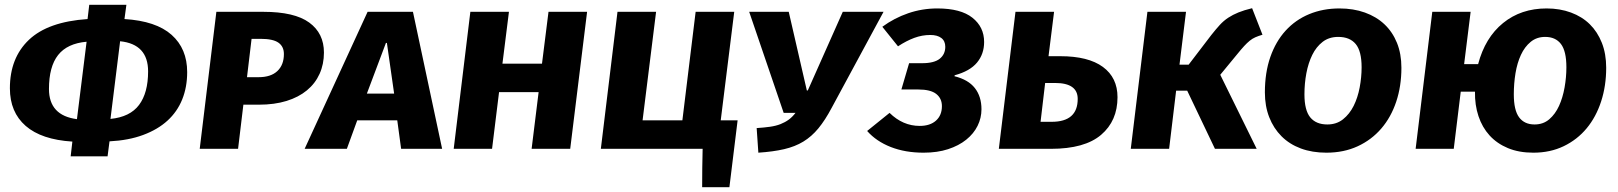

<svg xmlns="http://www.w3.org/2000/svg" viewBox="-20 -617 6710 796"><path d="M280 -30Q152 -38 86.5 -95Q21 -152 21 -251Q21 -377 100 -452Q179 -527 343 -538L350 -597H504L496 -538Q627 -530 691.5 -472.5Q756 -415 756 -318Q756 -256 735.5 -205Q715 -154 674.5 -117Q634 -80 573.5 -57.5Q513 -35 434 -31L426 31H273ZM183 -248Q183 -138 299 -123L339 -444Q259 -437 221 -389Q183 -341 183 -248ZM594 -321Q594 -434 478 -446L438 -124Q519 -132 556.5 -182Q594 -232 594 -321Z M1052 -297Q1103 -297 1130 -322.5Q1157 -348 1157 -393Q1157 -424 1134.5 -440Q1112 -456 1060 -456H1023L1004 -297ZM1323 -399Q1323 -351 1305 -311Q1287 -271 1252.5 -242.5Q1218 -214 1168 -198.5Q1118 -183 1053 -183H989L967 0H808L877 -568H1072Q1201 -568 1262 -523.5Q1323 -479 1323 -399Z M1627 -118H1461L1418 0H1243L1504 -568H1692L1813 0H1643ZM1501 -229H1614L1584 -439H1580Z M2184 0 2213 -235H2049L2020 0H1861L1930 -568H2090L2063 -353H2227L2254 -568H2414L2344 0Z M3024 -568 2968 -118H3038L3004 159H2891Q2891 119 2891.5 79.5Q2892 40 2893 0H2471L2540 -568H2700L2644 -118H2809L2864 -568Z M3086 -568H3250L3325 -242H3329L3474 -568H3643L3428 -170Q3401 -119 3373 -85Q3345 -51 3310.5 -30Q3276 -9 3230.5 1.5Q3185 12 3124 16L3117 -86Q3148 -88 3172.5 -91.5Q3197 -95 3216 -102.5Q3235 -110 3250 -121Q3265 -132 3278 -149H3229Z M3638 -506Q3687 -542 3745 -562Q3803 -582 3866 -582Q3963 -582 4011.5 -543.5Q4060 -505 4060 -443Q4060 -393 4030.5 -357.5Q4001 -322 3938 -305L3937 -301Q3994 -287 4021.5 -252Q4049 -217 4049 -164Q4049 -128 4033 -95.5Q4017 -63 3986 -38Q3955 -13 3910.5 1.5Q3866 16 3809 16Q3733 16 3673 -7.5Q3613 -31 3575 -74L3668 -149Q3723 -95 3793 -95Q3836 -95 3860.5 -117Q3885 -139 3885 -177Q3885 -209 3861.5 -227.5Q3838 -246 3787 -246H3717L3749 -355H3803Q3853 -355 3876 -373.5Q3899 -392 3899 -423Q3899 -447 3882.5 -459.5Q3866 -472 3837 -472Q3803 -472 3770.5 -460Q3738 -448 3703 -425Z M4190 -568H4350L4327 -384H4376Q4492 -384 4552.5 -339.5Q4613 -295 4613 -214Q4613 -116 4545 -58Q4477 0 4337 0H4121ZM4313 -273 4294 -112H4340Q4448 -112 4448 -207Q4448 -273 4354 -273Z M5190 0H5017L4902 -241H4856L4827 0H4668L4737 -568H4897L4870 -349H4908L5002 -472Q5021 -496 5037 -513.5Q5053 -531 5072 -543.5Q5091 -556 5114.5 -565.5Q5138 -575 5171 -583L5214 -473Q5197 -468 5184.5 -462.5Q5172 -457 5161 -448Q5150 -439 5138 -426Q5126 -413 5109 -392L5039 -307Z M5790 -336Q5790 -260 5768.5 -195.5Q5747 -131 5706.5 -84Q5666 -37 5608.5 -10.5Q5551 16 5479 16Q5420 16 5373 -1.5Q5326 -19 5293 -52Q5260 -85 5242 -131Q5224 -177 5224 -234Q5224 -316 5246.5 -380.5Q5269 -445 5310 -490Q5351 -535 5408 -558.5Q5465 -582 5533 -582Q5591 -582 5638.5 -565Q5686 -548 5719.5 -516.5Q5753 -485 5771.5 -439.5Q5790 -394 5790 -336ZM5483 -101Q5521 -101 5548 -122.5Q5575 -144 5592 -178Q5609 -212 5617 -254.5Q5625 -297 5625 -338Q5625 -405 5600.5 -434.5Q5576 -464 5528 -464Q5490 -464 5463.5 -443.5Q5437 -423 5420.5 -389.5Q5404 -356 5396 -313.5Q5388 -271 5388 -226Q5388 -160 5412 -130.5Q5436 -101 5483 -101Z M6639 -336Q6639 -261 6618 -196.5Q6597 -132 6558 -85Q6519 -38 6463 -11Q6407 16 6337 16Q6277 16 6231.5 -3Q6186 -22 6155.5 -55.5Q6125 -89 6109.5 -135.5Q6094 -182 6095 -237H6036L6007 0H5849L5918 -568H6077L6050 -351H6108Q6137 -461 6211.5 -521.5Q6286 -582 6392 -582Q6447 -582 6493 -565Q6539 -548 6571 -516.5Q6603 -485 6621 -439.5Q6639 -394 6639 -336ZM6342 -101Q6378 -101 6403 -122.5Q6428 -144 6443.5 -178Q6459 -212 6466.5 -254.5Q6474 -297 6474 -338Q6474 -405 6451.5 -434.5Q6429 -464 6386 -464Q6351 -464 6326 -443.5Q6301 -423 6285.5 -389.5Q6270 -356 6263 -313.5Q6256 -271 6256 -226Q6256 -160 6278 -130.5Q6300 -101 6342 -101Z"/></svg>

Font: Qjlgwqiwhsfqbnnlvksmvfsycuq
Style: Regular
Weight: 700
Italic angle: -8°
Designer: Carrois Corporate & Edenspiekermann
Foundry: Carrois Corporate GbR & Edenspiekermann AG
Version: Version 2.001